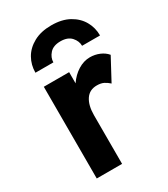

<svg xmlns="http://www.w3.org/2000/svg" viewBox="-170 -755 730 834"><g transform="rotate(-30 195.0 -337.5)"><path d="M63 -531Q63 -570 81.5 -602.5Q100 -635 136.5 -655Q173 -675 225 -675Q278 -675 314 -655Q350 -635 368.5 -602.5Q387 -570 387 -531H297Q297 -555 279 -575Q261 -595 225 -595Q189 -595 171 -575Q153 -555 153 -531ZM326 -325Q313 -337 299.5 -343.5Q286 -350 266 -350Q229 -350 210 -321.5Q191 -293 191 -244V0H64V-460H191V-404Q212 -435 241 -453Q270 -471 301 -471Q326 -471 348.5 -461.5Q371 -452 385 -435Z"/></g></svg>

Font: Von Semi
Style: Regular
Weight: 600
Version: Version 4.000; ttfautohint (v1.8.4.7-5d5b)